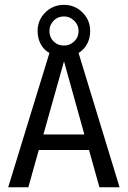

<svg xmlns="http://www.w3.org/2000/svg" viewBox="-20 -790 540 810"><path d="M311.5 -659.2Q311.5 -684.6 293 -702.6Q274.4 -720.7 250 -720.7Q223.6 -720.7 206.1 -702.6Q188.5 -684.6 188.5 -659.2Q188.5 -632.8 206.1 -615.2Q223.6 -597.7 250 -597.7Q274.4 -597.7 293 -615.2Q311.5 -632.8 311.5 -659.2ZM250 -531.2 163.1 -222.7H335.9ZM188.5 -566.4Q164.1 -580.1 151.4 -604.5Q138.7 -628.9 138.7 -659.2Q138.7 -705.1 170.9 -737.3Q203.1 -769.5 250 -769.5Q295.9 -769.5 328.1 -737.3Q360.4 -705.1 360.4 -659.2Q360.4 -628.9 347.7 -605Q335 -581.1 311.5 -566.4L484.4 0H399.4L355.5 -157.2H143.6L99.6 0H14.6Z"/></svg>

Font: BabelStone Pseudographica
Style: Regular
Weight: 400
Designer: Andrew West
Foundry: BabelStone
Version: Version 16.0.0